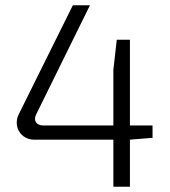

<svg xmlns="http://www.w3.org/2000/svg" viewBox="-20 -710 648 730"><path d="M560 -186V-233H474V-559H424L411 -444V-233H144C119 -233 105 -251 118 -276L322 -690H257L51 -275C29 -229 59 -179 110 -179H411V0H474V-179Z"/></svg>

Font: SnT
Style: Regular
Weight: 300
Designer: Natanael Gama
Version: Version 1.001;PS 001.001;hotconv 1.0.70;makeotf.lib2.5.58329